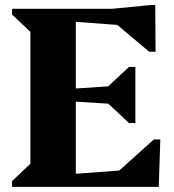

<svg xmlns="http://www.w3.org/2000/svg" viewBox="-20 -724 676 744"><path d="M26.8 0V-22.4L97.8 -89.4V-600.6L26.8 -667.6V-690H273.8V0ZM223.8 0V-47L560.8 -71.8V0ZM422.6 0V-45.8L576.4 -183.8H601.2L595.2 0ZM475.8 -317.6 222 -333.2V-377.8L475.8 -394.4ZM479.8 -247.4 385.4 -335.4V-376.6L479.8 -464.6H504.6V-247.4ZM560.8 -618.2 223.8 -643V-690H560.8ZM558 -523.6 415.2 -643.6V-690L563.4 -704.4H581.6L582.8 -523.6Z"/></svg>

Font: Platypi Light
Style: Regular
Weight: 300
Designer: David Sargent
Foundry: Bolt Cutter Type
Version: Version 1.200